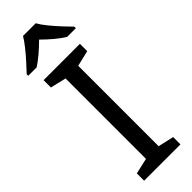

<svg xmlns="http://www.w3.org/2000/svg" viewBox="-312 -954 964 964"><g transform="rotate(-45 169.5 -472.0)"><path d="M298 0H40V-52L124 -71V-642L40 -662V-714H298V-662L214 -642V-71L298 -52ZM214 -944Q226 -922 248.5 -894.5Q271 -867 295.5 -840.5Q320 -814 339 -795V-784H277Q251 -800 223 -823.5Q195 -847 168 -874Q141 -847 114 -824Q87 -801 61 -784H1V-795Q20 -815 43.5 -841Q67 -867 89 -894.5Q111 -922 124 -944Z"/></g></svg>

Font: Noto Sans Nabataean
Style: Regular
Weight: 400
Designer: Monotype Design Team
Foundry: Monotype Imaging Inc.
Version: Version 2.001; ttfautohint (v1.8.4.7-5d5b)